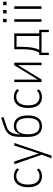

<svg xmlns="http://www.w3.org/2000/svg" viewBox="1238 -2008 949 3466"><g transform="rotate(-90 1713.0 -274.5)"><path d="M266 8Q204 8 159.5 -20Q115 -48 91 -104Q67 -160 67 -243Q67 -325 91.5 -383Q116 -441 160.5 -470.5Q205 -500 266 -500Q311 -500 346.5 -484.5Q382 -469 409 -440L385 -404Q365 -428 336 -442Q307 -456 270 -456Q196 -456 155.5 -401.5Q115 -347 115 -241Q115 -139 156 -87.5Q197 -36 268 -36Q306 -36 334 -50Q362 -64 381 -84L405 -50Q380 -22 346 -7Q312 8 266 8Z M588 180 663 -22V32L482 -492H532L673 -58H678L819 -492H865L638 180Z M1169 8Q1107 8 1064 -21.5Q1021 -51 998 -107.5Q975 -164 975 -247V-344Q975 -386 977 -426.5Q979 -467 987 -504Q995 -541 1014 -572Q1033 -603 1067 -629Q1101 -655 1155 -672L1320 -729L1336 -688L1158 -628Q1087 -604 1054.5 -546.5Q1022 -489 1022 -396V-388H1026Q1039 -428 1058.5 -452.5Q1078 -477 1105.5 -488.5Q1133 -500 1172 -500Q1218 -500 1253.5 -484Q1289 -468 1313.5 -435.5Q1338 -403 1350.5 -355.5Q1363 -308 1363 -246Q1363 -164 1340.5 -107Q1318 -50 1274.5 -21Q1231 8 1169 8ZM1170 -36Q1242 -36 1278.5 -88Q1315 -140 1315 -246Q1315 -352 1278.5 -404Q1242 -456 1169 -456Q1097 -456 1060 -403.5Q1023 -351 1023 -245Q1023 -139 1060 -87.5Q1097 -36 1170 -36Z M1696 8Q1634 8 1589.5 -20Q1545 -48 1521 -104Q1497 -160 1497 -243Q1497 -325 1521.5 -383Q1546 -441 1590.5 -470.5Q1635 -500 1696 -500Q1741 -500 1776.5 -484.5Q1812 -469 1839 -440L1815 -404Q1795 -428 1766 -442Q1737 -456 1700 -456Q1626 -456 1585.5 -401.5Q1545 -347 1545 -241Q1545 -139 1586 -87.5Q1627 -36 1698 -36Q1736 -36 1764 -50Q1792 -64 1811 -84L1835 -50Q1810 -22 1776 -7Q1742 8 1696 8Z M1965 0V-492H2010V-63H2007L2269 -492H2315V0H2270L2271 -430H2274L2011 0Z M2452 132V-41H2493Q2519 -78 2531.5 -123Q2544 -168 2550.5 -222Q2557 -276 2557 -342V-492H2843V-41H2908V132H2866V0H2494V132ZM2546 -41H2797V-451H2602L2601 -342Q2600 -250 2588 -174.5Q2576 -99 2546 -41Z M3046 -629V-694H3106V-629ZM3053 0V-492H3100V0Z M3286 0V-492H3333V0ZM3354 -631V-692H3415V-631ZM3205 -631V-692H3266V-631Z"/></g></svg>

Font: Nunito Sans 7pt Condensed ExtraLight
Style: Regular
Weight: 250
Width: 3
Designer: Vernon Adams
Foundry: Vernon Adams
Version: Version 3.101;gftools[0.9.27]